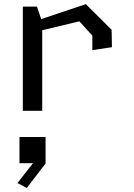

<svg xmlns="http://www.w3.org/2000/svg" viewBox="-20 -546 660 946"><path d="M435 -299 531.5 -313.5 530 -399 403 -525.5 183 -452 162 -513.5H92.5V0H188V-397L371 -441L435 -370.5ZM76 258H142.5L66 356L112 380L204.5 259.5V129H76Z"/></svg>

Font: Monaspace Krypton
Style: Regular
Weight: 400
Designer: Riley Cran & the Lettermatic Team
Foundry: Lettermatic
Version: Version 1.200 (Monaspace Krypton)